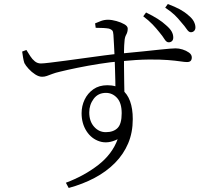

<svg xmlns="http://www.w3.org/2000/svg" viewBox="-20 -854 1040 953"><path d="M817 -644Q806 -644 796.5 -659.5Q787 -675 771 -694Q756 -713 737.5 -732.5Q719 -752 691 -773L705 -792Q738 -776 762.5 -760.5Q787 -745 804 -729Q824 -712 832 -697.5Q840 -683 840 -668Q840 -656 833.5 -650Q827 -644 817 -644ZM307 53Q398 19 467.5 -35Q537 -89 564 -163Q516 -139 475 -152Q434 -165 409.5 -203Q385 -241 385 -292Q385 -328 400 -359.5Q415 -391 443.5 -411Q472 -431 513 -431Q557 -431 584.5 -410Q612 -389 625.5 -352Q639 -315 639 -263Q639 -196 616 -142Q593 -88 550.5 -45Q508 -2 449.5 29Q391 60 321 79ZM505 -198Q543 -198 563.5 -218.5Q584 -239 584 -292Q584 -343 561 -368Q538 -393 506 -393Q467 -393 445 -363.5Q423 -334 423 -296Q423 -252 447 -225Q471 -198 505 -198ZM189 -473Q173 -473 155 -484.5Q137 -496 122 -512.5Q107 -529 101 -541Q97 -553 94.5 -568.5Q92 -584 90 -598L111 -606Q121 -590 130.5 -575Q140 -560 153 -549.5Q166 -539 183 -539Q195 -539 228 -543Q261 -547 306.5 -553Q352 -559 402 -566Q452 -573 498 -579Q544 -585 578 -588Q643 -594 690.5 -599Q738 -604 771 -607.5Q804 -611 823.5 -612.5Q843 -614 852 -614Q868 -614 886 -608.5Q904 -603 918 -593Q932 -583 932 -569Q932 -558 926.5 -552Q921 -546 908 -546Q897 -546 874 -549.5Q851 -553 813 -556Q775 -559 718 -558.5Q661 -558 579 -550Q529 -546 472.5 -537Q416 -528 364.5 -517.5Q313 -507 277 -498Q255 -493 239.5 -487Q224 -481 212.5 -477Q201 -473 189 -473ZM553 -408Q553 -425 552.5 -450.5Q552 -476 551 -506Q550 -536 549 -567.5Q548 -599 546 -628.5Q544 -658 543 -681Q542 -697 537.5 -702.5Q533 -708 521 -712Q510 -714 494 -715Q478 -716 455 -716L452 -738Q465 -744 481.5 -750Q498 -756 516 -756Q535 -756 558 -749.5Q581 -743 597.5 -733.5Q614 -724 614 -712Q614 -695 606.5 -682Q599 -669 598 -649Q596 -631 595.5 -598.5Q595 -566 595.5 -526Q596 -486 596.5 -443.5Q597 -401 598 -365ZM927 -694Q917 -694 907 -709Q897 -724 880 -743Q864 -763 847 -779.5Q830 -796 800 -816L813 -834Q848 -821 872 -808Q896 -795 914 -779Q934 -763 942 -747.5Q950 -732 950 -718Q950 -707 943.5 -700.5Q937 -694 927 -694Z"/></svg>

Font: Noto Serif SC ExtraLight Light
Style: Regular
Weight: 300
Version: Version 2.002-H1;hotconv 1.1.0;makeotfexe 2.6.0